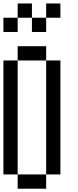

<svg xmlns="http://www.w3.org/2000/svg" viewBox="-20 -1187 457 1123"><path d="M0 -166.7V-833.3H83.3V-166.7ZM0 -1000V-1083.3H83.3V-1000ZM166.7 -1000V-1083.3H250V-1000ZM166.7 -1166.7V-1083.3H83.3V-1166.7ZM333.3 -166.7H250V-833.3H333.3ZM333.3 -1166.7V-1083.3H250V-1166.7ZM83.3 -916.7H250V-833.3H83.3ZM83.3 -166.7H250V-83.3H83.3Z"/></svg>

Font: Galmuri11 Condensed
Style: Regular
Weight: 400
Width: 3
Designer: Lee Minseo (quiple)
Version: Version 2.399;hotconv 1.1.1;makeotfexe 2.6.0 DEVELOPMENT